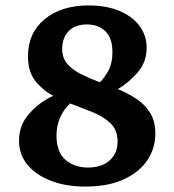

<svg xmlns="http://www.w3.org/2000/svg" viewBox="-20 -675 642 707"><path d="M520 -499Q520 -447 487.5 -409Q455 -371 414 -347Q450 -332 481.5 -311.5Q513 -291 532.5 -260Q552 -229 552 -183Q552 -129 522.5 -85Q493 -41 435.5 -14.5Q378 12 294 12Q222 12 167 -9.5Q112 -31 81 -68.5Q50 -106 50 -157Q50 -214 87.5 -256.5Q125 -299 176 -322Q137 -343 110 -377Q83 -411 83 -468Q83 -553 144 -604Q205 -655 307 -655Q370 -655 418 -635.5Q466 -616 493 -580.5Q520 -545 520 -499ZM209 -495Q209 -461 228.5 -439Q248 -417 279.5 -401.5Q311 -386 348 -372Q366 -390 380 -416.5Q394 -443 394 -483Q394 -535 368 -560Q342 -585 300 -585Q256 -585 232.5 -560Q209 -535 209 -495ZM188 -176Q188 -114 221.5 -86Q255 -58 304 -58Q354 -58 383.5 -84Q413 -110 413 -154Q413 -196 387 -221Q361 -246 321 -262Q281 -278 238 -294Q216 -274 202 -243.5Q188 -213 188 -176Z"/></svg>

Font: Petrona
Style: Bold
Weight: 700
Designer: Ringo R. Seeber
Foundry: Ringo R. Seeber
Version: Version 2.001; ttfautohint (v1.8.3)